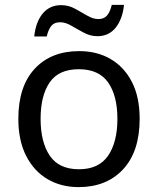

<svg xmlns="http://www.w3.org/2000/svg" viewBox="-20 -755 645 785"><path d="M551 -269Q551 -136 483.5 -63Q416 10 301 10Q230 10 174.5 -22.5Q119 -55 87 -117.5Q55 -180 55 -269Q55 -402 122 -474Q189 -546 304 -546Q377 -546 432.5 -513.5Q488 -481 519.5 -419.5Q551 -358 551 -269ZM146 -269Q146 -174 183.5 -118.5Q221 -63 303 -63Q384 -63 422 -118.5Q460 -174 460 -269Q460 -364 422 -418Q384 -472 302 -472Q220 -472 183 -418Q146 -364 146 -269ZM120 -606Q126 -665 154.5 -699.5Q183 -734 230 -734Q260 -734 286.5 -719.5Q313 -705 337 -691Q361 -677 382 -677Q405 -677 417.5 -691.5Q430 -706 437 -735H487Q481 -677 453 -642Q425 -607 378 -607Q350 -607 323.5 -621Q297 -635 272.5 -649.5Q248 -664 226 -664Q202 -664 190 -649.5Q178 -635 171 -606Z"/></svg>

Font: Noto Sans Marchen
Style: Regular
Weight: 400
Designer: Monotype Design Team
Foundry: Monotype Imaging Inc.
Version: Version 2.003; ttfautohint (v1.8.4.7-5d5b)